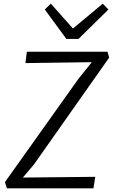

<svg xmlns="http://www.w3.org/2000/svg" viewBox="-20 -1030 617 1050"><path d="M491 0H18L7 -34L409 -599L482 -690L119 -685L127 -747H568L577 -715L166 -131L105 -59L501 -63ZM409 -817H343L225 -978L258 -1010L379 -874L542 -1010L573 -978Z"/></svg>

Font: Merriweather Sans Variable Regular
Style: Italic
Weight: 300
Italic angle: -8°
Designer: Eben Sorkin
Foundry: Eben Sorkin
Version: Version 2.001